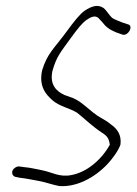

<svg xmlns="http://www.w3.org/2000/svg" viewBox="-20 -591 460 647"><path d="M31 -26C16 -17 19 2 32 5L47 8C74 11 93 16 112 19C134 23 158 32 180 36C236 40 297 10 343 -39C358 -55 379 -83 386 -104C390 -138 374 -158 352 -173C344 -180 333 -187 320 -194C284 -214 260 -247 225 -261L197 -271C171 -283 146 -305 157 -353C171 -401 182 -412 218 -462C241 -494 258 -514 269 -522C286 -534 299 -540 311 -531L325 -516C336 -501 349 -491 371 -482L391 -475C411 -466 432 -505 411 -509L390 -516C378 -521 367 -525 359 -530C347 -540 341 -554 329 -564C310 -577 289 -571 264 -554C250 -544 230 -520 204 -484C163 -428 139 -411 122 -354C110 -300 135 -272 157 -253C179 -233 214 -227 240 -211C264 -192 291 -165 325 -143C341 -133 348 -123 350 -103C321 -51 271 -10 220 -1C181 7 154 -11 123 -17C105 -20 85 -26 60 -28L46 -30C41 -31 36 -29 31 -26Z"/></svg>

Font: Stray Cat
Style: SuCnObl
Weight: 400
Version: Version 1.0